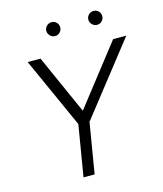

<svg xmlns="http://www.w3.org/2000/svg" viewBox="-127 -974 908 1068"><g transform="rotate(-15 327.0 -440.0)"><path d="M334 -292 288 -328 578 -700H654ZM220 0 276 -336H340L284 0ZM270 -292 86 -700H160L326 -328ZM271 -800Q255 -800 243 -812Q231 -824 231 -840Q231 -857 243 -868.5Q255 -880 271 -880Q288 -880 299.5 -868.5Q311 -857 311 -840Q311 -824 299.5 -812Q288 -800 271 -800ZM513 -800Q497 -800 485 -812Q473 -824 473 -840Q473 -857 485 -868.5Q497 -880 513 -880Q530 -880 541.5 -868.5Q553 -857 553 -840Q553 -824 541.5 -812Q530 -800 513 -800Z"/></g></svg>

Font: Figtree Light Light
Style: Italic
Weight: 300
Italic angle: -9.5°
Version: Version 2.000